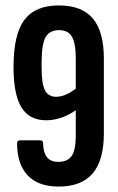

<svg xmlns="http://www.w3.org/2000/svg" viewBox="-20 -681 435 707"><path d="M196 6Q120.1 6 81.5 -35.7Q42.9 -77.3 42.9 -153.6Q42.9 -164.3 54.2 -164.3H128Q138.8 -164.3 138.8 -153.6Q138.8 -122 151.9 -103.5Q165.1 -85 194.3 -85Q229.2 -85 244.1 -106.9Q259 -128.7 259 -182.2V-464.4Q259 -521.3 245.1 -545.6Q231.2 -570 197.7 -570Q162.9 -570 148 -544.3Q133.2 -518.7 133.2 -448.1V-430.3Q133.2 -373.1 145.4 -348.9Q157.7 -324.6 187 -324.6Q206.5 -324.6 227.5 -334.8Q248.5 -345 271.3 -364.6L271 -283.9Q240.9 -260.5 210.4 -249.3Q179.8 -238.1 150.3 -238.1Q88.1 -238.1 58.9 -285.6Q29.8 -333.2 29.8 -434.3Q29.8 -554.7 69.9 -607.9Q110.1 -661 196.3 -661Q281.9 -661 322.2 -612.7Q362.4 -564.3 362.4 -465.6V-189.3Q362.4 -90.6 321.2 -42.3Q279.9 6 196 6Z"/></svg>

Font: Sofia Sans Extra Condensed
Style: Regular
Weight: 400
Designer: Botio Nikoltchev, Ani Petrova
Foundry: lettersoup
Version: Version 4.101